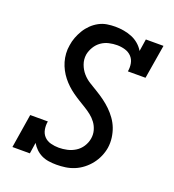

<svg xmlns="http://www.w3.org/2000/svg" viewBox="-136 -849 872 962"><g transform="rotate(20 300.0 -367.5)"><path d="M273 8Q273 8 273 8Q273 8 273 8Q252 8 231.5 5Q211 2 193.5 -6.5Q176 -15 162 -28.5Q148 -42 138 -59L129 0H36L65 -181H159Q155 -159 159 -137.5Q163 -116 177 -101.5Q191 -87 212 -81.5Q233 -76 255 -76Q277 -76 299.5 -81Q322 -86 342 -98.5Q362 -111 375 -131Q388 -151 392 -174Q396 -197 390 -218.5Q384 -240 371.5 -257Q359 -274 342.5 -287Q326 -300 308 -311Q290 -322 272 -333Q254 -344 236.5 -356.5Q219 -369 203.5 -383.5Q188 -398 175 -414.5Q162 -431 152 -450Q142 -469 136 -489.5Q130 -510 128.5 -532.5Q127 -555 131 -577Q134 -599 142 -620Q150 -641 162 -661Q174 -681 191 -697.5Q208 -714 228.5 -725Q249 -736 271 -739.5Q293 -743 315 -743Q338 -743 361 -739Q384 -735 404.5 -726.5Q425 -718 442 -703.5Q459 -689 470 -670L480 -735H574L544 -554H450Q454 -576 450 -597Q446 -618 432 -632.5Q418 -647 397.5 -653Q377 -659 355 -659Q334 -659 312 -654Q290 -649 271.5 -636Q253 -623 241 -603Q229 -583 225 -562Q221 -535 230 -510Q239 -485 255.5 -466Q272 -447 294 -433.5Q316 -420 337.5 -407Q359 -394 379.5 -379Q400 -364 418 -346.5Q436 -329 451 -308Q466 -287 475 -263.5Q484 -240 487.5 -213.5Q491 -187 487 -160Q483 -136 473 -113Q463 -90 447.5 -70Q432 -50 411.5 -34Q391 -18 368 -8.5Q345 1 321 4.5Q297 8 273 8Z"/></g></svg>

Font: Iosevka Curly Slab MdExObl
Style: Regular
Weight: 500
Width: 7
Italic angle: -9°
Monospace: yes
Designer: Belleve Invis
Foundry: Belleve Invis
Version: Version 11.1.0; ttfautohint (v1.8.3)